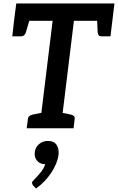

<svg xmlns="http://www.w3.org/2000/svg" viewBox="-20 -741 681 1109"><path d="M208 0 284 -621H61L74 -721H641L629 -621H407L331 0ZM134 0 141 -52Q142 -64 149 -70Q156 -76 168 -79L233 -92L234 0ZM305 0 328 -92 390 -79Q402 -76 407.5 -70Q413 -64 411 -52L405 0ZM540 -644 629 -621 618 -531H569Q556 -531 550.5 -537Q545 -543 544 -556ZM156 -644 130 -556Q126 -543 119 -537Q112 -531 100 -531H51L61 -621ZM188 348 171 330Q168 326 166.5 322Q165 318 165 313Q167 305 177 297Q190 284 211.5 259Q233 234 241 207Q240 207 238.5 207Q237 207 236 207Q209 206 193 186Q177 166 181 137Q184 110 205.5 91.5Q227 73 257 73Q292 73 307 96Q322 119 318 153Q312 202 276.5 256Q241 310 188 348Z"/></svg>

Font: Aleo SemiBold
Style: Italic
Weight: 600
Italic angle: -7°
Designer: Alessio Laiso
Foundry: Alessio Laiso
Version: Version 2.001;gftools[0.9.29]